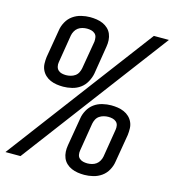

<svg xmlns="http://www.w3.org/2000/svg" viewBox="-121 -836 851 937"><g transform="rotate(15 304.5 -367.5)"><path d="M179 -381Q162 -381 145.5 -383.5Q129 -386 114 -392.5Q99 -399 87.5 -410Q76 -421 69.5 -435.5Q63 -450 62.5 -466.5Q62 -483 64 -500L88 -642Q91 -663 102.5 -684Q114 -705 133 -718.5Q152 -732 175 -737.5Q198 -743 219 -743Q236 -743 252.5 -740.5Q269 -738 284 -731.5Q299 -725 310.5 -714Q322 -703 328 -688.5Q334 -674 335 -657.5Q336 -641 333 -624L310 -482Q306 -461 294.5 -440Q283 -419 264.5 -405.5Q246 -392 223 -386.5Q200 -381 179 -381ZM66 0H-10L266 -367L543 -735H619L342 -367ZM178 -439Q189 -439 201 -442Q213 -445 223 -452Q233 -459 238.5 -470Q244 -481 246 -492L270 -633Q271 -644 269 -655Q267 -666 259 -673Q251 -680 240.5 -682.5Q230 -685 219 -685Q208 -685 196 -682Q184 -679 174.5 -672Q165 -665 159 -654Q153 -643 151 -632L128 -491Q126 -480 128.5 -469Q131 -458 138.5 -451Q146 -444 156.5 -441.5Q167 -439 178 -439ZM390 8Q373 8 356.5 5.5Q340 3 325 -3.5Q310 -10 298.5 -21Q287 -32 281 -46.5Q275 -61 274 -77.5Q273 -94 276 -111L300 -253Q303 -274 314.5 -295Q326 -316 344.5 -329.5Q363 -343 386 -348.5Q409 -354 430 -354Q447 -354 463.5 -351.5Q480 -349 495 -342.5Q510 -336 521.5 -325Q533 -314 539.5 -299.5Q546 -285 546.5 -268.5Q547 -252 545 -235L521 -93Q518 -72 506.5 -51Q495 -30 476 -16.5Q457 -3 434 2.5Q411 8 390 8ZM390 -50Q401 -50 413 -53Q425 -56 434.5 -63Q444 -70 450 -81Q456 -92 458 -103L481 -244Q483 -255 481 -266Q479 -277 471 -284Q463 -291 452.5 -293.5Q442 -296 431 -296Q420 -296 408 -293Q396 -290 386 -283Q376 -276 370.5 -265Q365 -254 363 -243L340 -102Q338 -91 340 -80Q342 -69 350 -62Q358 -55 368.5 -52.5Q379 -50 390 -50Z"/></g></svg>

Font: Iosevka Aile Light Oblique
Style: Regular
Weight: 300
Italic angle: -9°
Designer: Belleve Invis
Foundry: Belleve Invis
Version: Version 31.1.0; ttfautohint (v1.8.4)